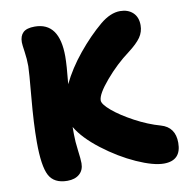

<svg xmlns="http://www.w3.org/2000/svg" viewBox="-81 -791 856 881"><g transform="rotate(-10 347.0 -350.5)"><path d="M163.1 12.2Q101.1 12.2 78.1 -31.5Q55.2 -75.2 55.2 -187Q55.2 -273.4 66.2 -394Q77.1 -514.6 77.1 -537.1Q77.1 -571.3 72 -605Q66.9 -638.7 66.9 -649.9Q66.9 -679.7 83.3 -695.3Q99.6 -710.9 137.2 -710.9Q252 -710.9 252 -551.8Q252 -511.7 243.2 -423.8Q275.9 -492.2 330.3 -558.6Q384.8 -625 441.9 -672.9Q490.2 -712.9 535.2 -712.9Q571.8 -712.9 594.5 -691.9Q617.2 -670.9 617.2 -632.8Q617.2 -602.1 599.9 -576.9Q582.5 -551.8 542 -521Q481.4 -476.1 429.2 -414.8Q377 -353.5 377 -324.2Q377 -306.6 414.1 -275.1Q451.2 -243.7 511.2 -211.4Q571.3 -179.2 628.9 -163.1Q693.8 -144.5 693.8 -71.8Q693.8 11.2 612.8 11.2Q564.9 11.2 487.3 -23.4Q409.7 -58.1 335.4 -115Q261.2 -171.9 229 -227.1V-192.9Q229 -159.7 234.6 -117.4Q240.2 -75.2 240.2 -56.2Q240.2 -24.4 219.5 -6.1Q198.7 12.2 163.1 12.2Z"/></g></svg>

Font: Shantell Sans Normal
Style: Regular
Weight: 800
Designer: Stephen Nixon, Anya Danilova, Shantell Martin
Foundry: Arrow Type
Version: Version 1.006;[559af2be0]